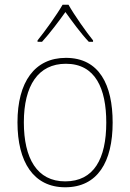

<svg xmlns="http://www.w3.org/2000/svg" viewBox="-20 -783 552 813"><path d="M270 -763H245C221 -721 170 -650 139 -612V-606H158C191 -642 230 -694 257 -732C285 -693 322 -642 356 -606H374V-612C347 -645 294 -720 270 -763ZM457 -264C457 -423 401 -538 259 -538C127 -538 54 -436 54 -265C54 -97 122 10 256 10C393 10 457 -97 457 -264ZM81 -265C81 -421 142 -513 259 -513C384 -513 430 -408 430 -264C430 -110 377 -15 256 -15C137 -15 81 -112 81 -265Z"/></svg>

Font: Noto Sans Lao SemiCondensed Thin
Style: Regular
Weight: 100
Width: 4
Designer: Monotype Design Team
Foundry: Monotype Imaging Inc.
Version: Version 2.003